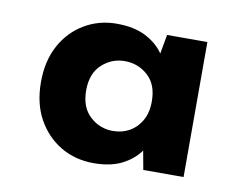

<svg xmlns="http://www.w3.org/2000/svg" viewBox="-51 -776 615 493"><g transform="rotate(10 256.5 -529.5)"><path d="M220 -348Q172 -348 134 -370.5Q96 -393 73.5 -433.5Q51 -474 51 -530Q51 -585 73 -625.5Q95 -666 133 -688.5Q171 -711 217 -711Q262 -711 292.5 -695.5Q323 -680 340 -655L349 -705H454V-353H349L340 -402Q323 -378 293.5 -363Q264 -348 220 -348ZM254 -438Q278 -438 297 -448.5Q316 -459 328 -479.5Q340 -500 340 -530Q340 -574 314.5 -597Q289 -620 254 -620Q220 -620 194.5 -596.5Q169 -573 169 -529Q169 -485 194.5 -461.5Q220 -438 254 -438Z"/></g></svg>

Font: DM Sans 17pt Black
Style: Regular
Weight: 900
Version: Version 4.004;gftools[0.9.30]